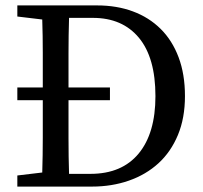

<svg xmlns="http://www.w3.org/2000/svg" viewBox="-20 -689 750 709"><path d="M386 -319H233Q233 -243 233 -176.5Q233 -110 235 -47H314Q430 -47 492 -122Q554 -197 554 -334Q554 -476 493 -549.5Q432 -623 323 -623H235Q233 -558 233 -493Q233 -428 233 -366H386ZM44 0V-41L136 -52Q138 -116 138 -182Q138 -248 138 -319H44V-366H138Q138 -432 138 -494Q138 -556 136 -617L44 -628V-669H339Q411 -669 470.5 -647Q530 -625 573 -582.5Q616 -540 639.5 -477.5Q663 -415 663 -334Q663 -253 637 -190.5Q611 -128 565 -86Q519 -44 456 -22Q393 0 320 0Z"/></svg>

Font: Source Serif Pro
Style: Regular
Weight: 400
Designer: Frank Grießhammer
Foundry: Adobe Systems Incorporated
Version: Version 2.000;PS 1.000;hotconv 16.6.51;makeotf.lib2.5.65220